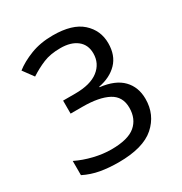

<svg xmlns="http://www.w3.org/2000/svg" viewBox="-168 -917 907 959"><g transform="rotate(-30 286.0 -438.0)"><path d="M493 -623Q493 -553 453 -511.5Q413 -470 345 -457V-454Q431 -444 473 -400.5Q515 -357 515 -289Q515 -198 449 -139.5Q383 -81 241 -81Q185 -81 137 -89.5Q89 -98 45 -120V-202Q90 -180 142 -167.5Q194 -155 242 -155Q338 -155 380.5 -191Q423 -227 423 -291Q423 -356 370.5 -384Q318 -412 223 -412H154V-487H224Q312 -487 357.5 -522.5Q403 -558 403 -616Q403 -666 368 -693.5Q333 -721 273 -721Q215 -721 174 -704Q133 -687 93 -661L49 -721Q87 -751 143.5 -773Q200 -795 272 -795Q384 -795 438.5 -746Q493 -697 493 -623Z"/></g></svg>

Font: Noto Sans Kannada UI
Style: Regular
Weight: 400
Designer: Jelle Bosma - Monotype Design Team
Foundry: Monotype Imaging Inc.
Version: Version 2.005; ttfautohint (v1.8.4.7-5d5b)